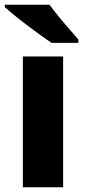

<svg xmlns="http://www.w3.org/2000/svg" viewBox="-25 -786 356 806"><path d="M240 0H71V-549H240ZM183 -766Q199 -744 221 -717Q243 -690 265.5 -664.5Q288 -639 304 -620V-606H192Q172 -619 145 -638.5Q118 -658 89.5 -679.5Q61 -701 36 -721.5Q11 -742 -5 -756V-766Z"/></svg>

Font: Noto Sans Khmer ExtraBold
Style: Regular
Weight: 800
Version: Version 2.003